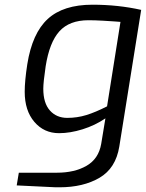

<svg xmlns="http://www.w3.org/2000/svg" viewBox="-20 -560 620 816"><path d="M51 228 60 174H222Q297 174 348 144.5Q399 115 410 52L428 -57Q384 -27 331 -10.5Q278 6 231 6Q167 6 126 -42Q85 -90 85 -170Q85 -216 96 -287Q117 -419 183 -479.5Q249 -540 373 -540Q482 -540 580 -518L487 63Q472 155 403 195.5Q334 236 233 236Q209 236 196 235ZM435 -108 492 -467 465 -469Q452 -470 418 -472Q384 -474 356 -474Q275 -474 232.5 -427Q190 -380 174 -278Q164 -210 164 -183Q164 -122 192 -90.5Q220 -59 266 -59Q308 -59 347 -71Q386 -83 435 -108Z"/></svg>

Font: Exo
Style: Italic
Weight: 400
Italic angle: -9°
Designer: Natanael Gama
Foundry: Natanael Gama
Version: Version 1.500; ttfautohint (v1.6)